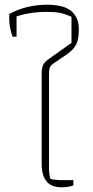

<svg xmlns="http://www.w3.org/2000/svg" viewBox="-20 -781 393 811"><path d="M156 -90V-470Q156 -491 161.5 -504.5Q167 -518 182 -529L282 -600V-710Q256 -722 233 -726.5Q210 -731 175 -731Q111 -731 50 -712V-626H33Q19 -666 19 -702V-722Q91 -761 179 -761Q250 -761 281.5 -734Q313 -707 313 -657Q313 -617 302.5 -594.5Q292 -572 263 -552L209 -515Q194 -505 190.5 -495.5Q187 -486 187 -465V-70Q187 -45 193 -25Q218 -20 244 -20H290V2Q271 10 238 10Q156 10 156 -90Z"/></svg>

Font: Athiti ExtraLight
Style: Regular
Weight: 275
Designer: CadsonDemak Team
Foundry: CadsonDemak
Version: Version 1.033